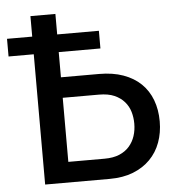

<svg xmlns="http://www.w3.org/2000/svg" viewBox="-69 -763 749 812"><g transform="rotate(-5 306.0 -357.5)"><path d="M196 -553V-446H358Q416 -446 460.5 -430Q505 -414 535 -385Q565 -356 580.5 -315Q596 -274 596 -224Q596 -176 581 -135Q566 -94 536.5 -64Q507 -34 464 -17Q421 0 364 0H90V-553H-17V-628H90V-715H196V-628H373V-553ZM196 -87H350Q387 -87 413 -98Q439 -109 455.5 -128Q472 -147 480 -171.5Q488 -196 488 -224Q488 -250 481 -274Q474 -298 457.5 -317Q441 -336 415 -347.5Q389 -359 349 -359H196Z"/></g></svg>

Font: Rising Sun Medium
Style: Regular
Weight: 500
Designer: Matt McInerney, Pablo Impallari, Rodrigo Fuenzalida (Raleway font), Stephen Hutchings (Greek), Cristiano Sobral (main ch
Foundry: The Rising Sun Project Authors
Version: Version 4.327; ttfautohint (v1.8.4.7-5d5b-dirty)